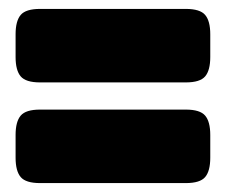

<svg xmlns="http://www.w3.org/2000/svg" viewBox="-20 -506 507 431"><path d="M15 -378V-429Q15 -459 26.5 -472.5Q38 -486 70 -486H397Q429 -486 440.5 -472.5Q452 -459 452 -429V-378Q452 -348 440.5 -334.5Q429 -321 397 -321H70Q38 -321 26.5 -334.5Q15 -348 15 -378ZM15 -152V-203Q15 -233 26.5 -246.5Q38 -260 70 -260H397Q429 -260 440.5 -246.5Q452 -233 452 -203V-152Q452 -122 440.5 -108.5Q429 -95 397 -95H70Q38 -95 26.5 -108.5Q15 -122 15 -152Z"/></svg>

Font: Mitr
Style: Bold
Weight: 700
Designer: Thanarat Vachiruckul
Foundry: Cadson Demak
Version: Version 1.003